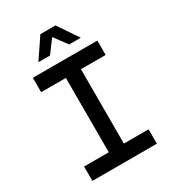

<svg xmlns="http://www.w3.org/2000/svg" viewBox="-215 -1029 1031 1145"><g transform="rotate(-30 300.0 -456.5)"><path d="M78 0V-99H248V-611H78V-710H522V-611H352V-99H522V0ZM153 -774 247 -913H351L445 -774H365L299 -863L233 -774Z"/></g></svg>

Font: Geist Mono Medium
Style: Regular
Weight: 500
Monospace: yes
Designer: Basement.studio, Andrés Briganti, Mateo Zaragoza
Foundry: Basement.studio, Vercel, Andrés Briganti, Guido Ferreyra, Mateo Zaragoza
Version: Version 1.500; ttfautohint (v1.8.4.7-5d5b)